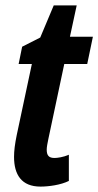

<svg xmlns="http://www.w3.org/2000/svg" viewBox="-20 -681 364 711"><path d="M130 10C160 10 205 4 235 -11V-108C215 -99 192 -96 182 -96C161 -96 153 -105 153 -127C153 -137 156 -151 159 -166L218 -444H303L324 -545H239L264 -661H179L129 -542L62 -508L49 -444H98L42 -181C35 -147 32 -122 32 -100C32 -35 59 10 130 10Z"/></svg>

Font: Noto Sans ExtraCondensed
Style: Bold Italic
Weight: 700
Width: 2
Italic angle: -12°
Designer: Monotype Design Team
Foundry: Monotype Imaging Inc.
Version: Version 2.013